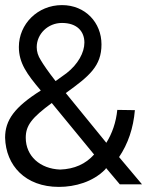

<svg xmlns="http://www.w3.org/2000/svg" viewBox="-20 -723 637 753"><path d="M211 10C275 10 344 -10 391 -57C393 -59 395 -61 396 -64L450 0H537L447 -107C482 -159 503 -220 509 -291L440 -292C435 -243 420 -200 397 -163L238 -358C331 -425 378 -464 378 -549C378 -634 315 -703 223 -703C127 -703 54 -628 54 -539C54 -476 85 -433 140 -368C37 -303 0 -252 0 -183C3 -74 79 10 211 10ZM81 -183C81 -232 106 -262 183 -319L349 -117C316 -80 272 -60 216 -58C137 -61 81 -111 81 -183ZM124 -538C124 -590 168 -633 223 -633C283 -633 311 -599 311 -556C311 -517 286 -471 241 -436L198 -405C169 -442 150 -470 140 -487C129 -504 124 -521 124 -538Z"/></svg>

Font: All Genders v4 Light
Style: Regular
Weight: 300
Designer: Rassam Alawdi
Foundry: Rassam Art
Version: Version 3.100;FEAKit 1.0